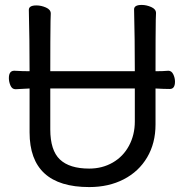

<svg xmlns="http://www.w3.org/2000/svg" viewBox="-20 -735 750 779"><path d="M342 24Q100 24 100 -198V-376L43 -373Q29 -373 22.5 -388Q16 -403 16 -418Q16 -448 38 -448Q72 -446 100 -446Q100 -575 97 -695Q97 -713 128 -713Q147 -713 166.5 -704.5Q186 -696 186 -680Q186 -662 185 -649Q184 -584 184 -446H527Q527 -580 524 -697Q524 -715 555 -715Q574 -715 593.5 -706.5Q613 -698 613 -682Q613 -666 612 -654Q611 -594 611 -446Q641 -446 663 -448Q676 -448 683 -433.5Q690 -419 690 -404Q690 -374 669 -374Q645 -374 611 -376V-230Q611 -154 577 -96.5Q543 -39 482 -7.5Q421 24 342 24ZM342 -51Q395 -51 437.5 -75.5Q480 -100 503.5 -144Q527 -188 527 -242V-376H184V-210Q184 -125 223 -88Q262 -51 342 -51Z"/></svg>

Font: LXGW WenKai Lite Medium
Style: Regular
Weight: 500
Designer: LXGW / Fontworks Inc.
Foundry: LXGW / Fontworks Inc.
Version: Version 1.511; March 25, 2025